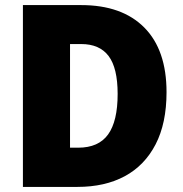

<svg xmlns="http://www.w3.org/2000/svg" viewBox="-20 -734 720 754"><path d="M634 -372Q634 -250 591 -167Q548 -84 470 -42Q392 0 284 0H70V-714H299Q459 -714 546.5 -626Q634 -538 634 -372ZM442 -365Q442 -467 406.5 -514Q371 -561 299 -561H255V-154H287Q367 -154 404.5 -206Q442 -258 442 -365Z"/></svg>

Font: Noto Sans SemiCondensed Black
Style: Regular
Weight: 900
Width: 4
Designer: Monotype Design Team
Foundry: Monotype Imaging Inc.
Version: Version 2.013; ttfautohint (v1.8.4.7-5d5b)